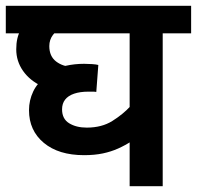

<svg xmlns="http://www.w3.org/2000/svg" viewBox="-20 -642 679 662"><path d="M639 -527H541V0H427V-181L435 -156Q412 -141 387.5 -130Q363 -119 334.5 -113Q306 -107 270 -107Q182 -107 131 -149.5Q80 -192 80 -262Q80 -296 94.5 -326.5Q109 -357 139 -378L150 -392Q175 -408 206 -415Q237 -422 270 -422Q283 -422 297.5 -421Q312 -420 319 -418L312 -325Q307 -326 299.5 -326Q292 -326 285 -326Q256 -326 235.5 -319Q215 -312 204.5 -298.5Q194 -285 194 -265Q194 -232 218.5 -217Q243 -202 279 -202Q331 -202 367.5 -225Q404 -248 429 -275L427 -231V-527H0V-622H639ZM222 -325Q167 -325 125 -344.5Q83 -364 59.5 -397.5Q36 -431 36 -472Q36 -513 51.5 -539Q67 -565 102 -584L197 -551Q175 -538 162.5 -521.5Q150 -505 150 -483Q150 -448 173.5 -430Q197 -412 232 -411Z"/></svg>

Font: Noto Sans Devanagari SemiBold
Style: Regular
Weight: 600
Version: Version 2.003